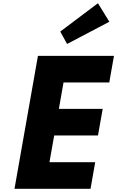

<svg xmlns="http://www.w3.org/2000/svg" viewBox="-20 -1172 727 1192"><path d="M687.5 -825H215.5L70 0H542L571.1 -165H287.1L316.4 -331H588.4L617.5 -496H345.5L374.4 -660H658.4ZM354.1 -976 396.5 -899 658.9 -1037 588.1 -1152Z"/></svg>

Font: Hussar Wysoki
Style: Obl
Weight: 700
Foundry: Cannot Into Space Fonts
Version: Version 0.92